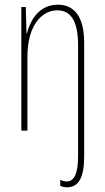

<svg xmlns="http://www.w3.org/2000/svg" viewBox="-20 -557 448 819"><path d="M266 242C314 242 339 202 339 112V-375C339 -488 295 -537 227 -537C146 -537 109 -470 95 -415H93L90 -527H71V0H97V-316C97 -449 159 -513 224 -513C279 -513 313 -472 313 -365V112C313 178 298 217 265 217C257 217 247 215 237 210V236C245 239 254 242 266 242Z"/></svg>

Font: Noto Sans Ethiopic ExtraCondensed Thin
Style: Regular
Weight: 100
Width: 2
Designer: Monotype Design Team
Foundry: Monotype Imaging Inc.
Version: Version 2.102